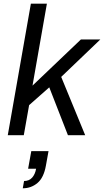

<svg xmlns="http://www.w3.org/2000/svg" viewBox="-20 -743 571 1055"><path d="M22.7 0 149.7 -723H237.7L158.6 -272.6L424.4 -526H531.1L316.3 -320.4L448.1 0H353.3L250.7 -263.1L140 -165.3L110.7 0ZM105.1 291.6 112.2 251.6Q140.1 251.6 156.6 233.1Q173.1 214.5 178.4 184.1H134.5L151.9 87.5H246.6L232.4 166.3Q220.7 233.1 186.1 262.3Q151.5 291.6 105.1 291.6Z"/></svg>

Font: Archivo Variable SemiBold
Style: Italic
Weight: 600
Italic angle: -10°
Designer: Hector Gatti
Foundry: Omnibus-Type
Version: Version 2.001